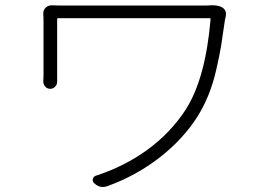

<svg xmlns="http://www.w3.org/2000/svg" viewBox="-20 -707 1040 743"><path d="M797.9 -686.5Q801.8 -686.5 804.7 -686.5Q826.2 -686.5 840.8 -677.7Q854.5 -668.9 854.5 -653.3Q854.5 -648.4 853.5 -642.6Q851.6 -634.8 850.6 -630.9Q841.8 -567.4 835.9 -531.2Q830.1 -495.1 817.4 -439.5Q804.7 -383.8 786.6 -339.4Q768.6 -294.9 744.1 -255.9Q687.5 -167 596.7 -96.7Q505.9 -26.4 394.5 13.7Q385.7 16.6 377 16.6Q359.4 16.6 344.7 2Q336.9 -4.9 339.4 -14.6Q341.8 -24.4 351.6 -27.3Q460.9 -62.5 550.3 -127.4Q639.6 -192.4 698.2 -282.2Q775.4 -402.3 794.9 -632.8Q794.9 -636.7 791 -636.7H205.1Q201.2 -636.7 201.2 -632.8V-416Q201.2 -400.4 201.2 -391.6Q201.2 -379.9 193.4 -371.6Q185.5 -363.3 174.3 -363.3Q163.1 -363.3 155.3 -371.6Q147.5 -379.9 147.5 -391.6Q148.4 -400.4 148.4 -416V-630.9L147.5 -655.3Q147.5 -668 156.2 -676.8Q166 -686.5 179.7 -686.5Q197.3 -685.5 242.2 -685.5H777.3Q788.1 -685.5 797.9 -686.5Z"/></svg>

Font: Gen Jyuu Gothic L Monospace Light
Style: Regular
Weight: 300
Designer: [Source Han Sans]
Ryoko NISHIZUKA  (kana & ideographs); Paul D. Hunt (Latin, Greek & Cyrillic); Wenlong ZHANG  (bopomofo
Version: Version 1.002.20150607